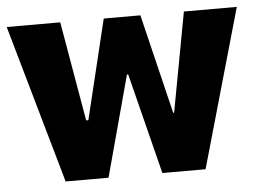

<svg xmlns="http://www.w3.org/2000/svg" viewBox="-45 -559 820 611"><g transform="rotate(-5 364.5 -253.0)"><path d="M141 0 -3 -506H168L223 -188H230L307 -506H424L501 -188H504L563 -506H732L588 0H450L369 -322H365L278 0Z"/></g></svg>

Font: Nunito Sans 7pt Condensed Black
Style: Regular
Weight: 900
Width: 3
Designer: Vernon Adams
Foundry: Vernon Adams
Version: Version 3.101;gftools[0.9.27]